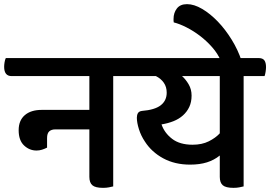

<svg xmlns="http://www.w3.org/2000/svg" viewBox="-54 -895 1303 926"><path d="M492 -528V4Q484 6 471.5 8.5Q459 11 443 11Q406 11 391.5 -1.5Q377 -14 377 -42V-271H213Q194 -271 183.5 -261.5Q173 -252 173 -229V-183Q161 -177 148.5 -173Q136 -169 122 -169Q88 -169 62 -193.5Q36 -218 36 -267Q36 -314 65.5 -339.5Q95 -365 147 -365H377V-528H2Q-34 -528 -34 -573Q-34 -582 -32 -594.5Q-30 -607 -26 -615H565Q601 -615 601 -571Q601 -562 598.5 -549Q596 -536 593 -528Z M1121 -528V4Q1113 6 1100.5 8.5Q1088 11 1072 11Q1035 11 1020.5 -1.5Q1006 -14 1006 -42V-145Q979 -123 944 -112Q909 -101 863 -101Q789 -101 733 -131.5Q677 -162 645 -212Q626 -240 616 -272Q606 -304 606 -327Q606 -340 611 -349Q616 -358 630 -360Q693 -365 721.5 -387.5Q750 -410 750 -448Q750 -476 736 -496Q722 -516 698 -528H571Q535 -528 535 -573Q535 -582 537 -594.5Q539 -607 543 -615H1193Q1213 -615 1221 -604Q1229 -593 1229 -571Q1229 -562 1227 -549Q1225 -536 1222 -528ZM875 -197Q920 -197 953 -213.5Q986 -230 1006 -252V-528H824Q842 -512 856 -488Q870 -464 870 -434Q870 -403 859 -379.5Q848 -356 828.5 -338.5Q809 -321 782.5 -310.5Q756 -300 725 -295Q739 -254 776 -225.5Q813 -197 875 -197Z M1011 -602Q996 -637 969 -667.5Q942 -698 910.5 -722Q879 -746 845.5 -763Q812 -780 784 -787Q783 -791 783 -795Q783 -799 783 -804Q783 -833 799 -854Q815 -875 848 -875Q882 -875 921 -852Q960 -829 996.5 -791Q1033 -753 1063.5 -703.5Q1094 -654 1111 -602Z"/></svg>

Font: Baloo 2 SemiBold
Style: Regular
Weight: 600
Designer: Sarang Kulkarni and Ek Type
Foundry: Ek Type
Version: Version 1.640;hotconv 1.0.111;makeotfexe 2.5.65597; ttfautoh